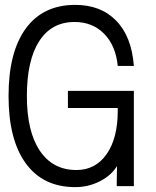

<svg xmlns="http://www.w3.org/2000/svg" viewBox="-20 -749 640 786"><path d="M462 -479Q454 -562 406.5 -610.5Q359 -659 285 -659Q191 -659 140.5 -580.5Q90 -502 90 -356Q90 -211 143 -132Q196 -53 293 -53Q371 -53 416.5 -118Q462 -183 462 -295V-307H258V-377H528V13H458V-8L459 -69Q434 -29 386 -5.5Q338 18 285 17Q155 16 85 -81Q15 -178 15 -356Q15 -535 85 -631.5Q155 -728 285 -729Q391 -730 455 -665Q519 -600 528 -479Z"/></svg>

Font: Orbit
Style: Regular
Weight: 400
Designer: Sooun Cho
Foundry: JAMO
Version: Version 1.000; ttfautohint (v1.8.4.7-5d5b);gftools[0.9.29]